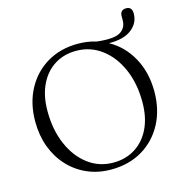

<svg xmlns="http://www.w3.org/2000/svg" viewBox="-122 -951 1037 1081"><g transform="rotate(-15 396.5 -410.0)"><path d="M394.5 -715.5Q451 -715.5 501.5 -700Q599.5 -688.5 636.5 -710.5Q673.5 -732.5 673.5 -778V-800Q673.5 -838 709 -838Q743.5 -838 743.5 -798.5Q743.5 -743.5 698 -707.8Q652.5 -672 565.5 -673Q647.5 -628 694.8 -542Q742 -456 742 -345Q742 -238.5 698 -156.5Q654 -74.5 575.8 -28.5Q497.5 17.5 394.5 17.5Q319 17.5 256 -10Q193 -37.5 146.8 -87.5Q100.5 -137.5 75.2 -205.2Q50 -273 50 -353.5Q50 -460 93.8 -541.8Q137.5 -623.5 215.2 -669.5Q293 -715.5 394.5 -715.5ZM661.5 -305Q661.5 -414 624.2 -498.5Q587 -583 522.2 -631.2Q457.5 -679.5 375 -679.5Q303 -679.5 248.2 -644.8Q193.5 -610 162.8 -545.8Q132 -481.5 132 -393Q132 -283.5 168.8 -198.5Q205.5 -113.5 269.8 -65.2Q334 -17 416.5 -17Q488.5 -17 544 -52Q599.5 -87 630.5 -151.5Q661.5 -216 661.5 -305Z"/></g></svg>

Font: Fraunces 9pt Light
Style: Regular
Weight: 300
Version: Version 1.000;[0bf87f6ff]